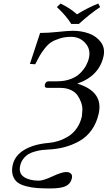

<svg xmlns="http://www.w3.org/2000/svg" viewBox="-20 -832 607 1084"><path d="M253.4 12.2Q232.9 13.2 218 14.9Q203.1 16.6 180.4 22.5Q157.7 28.3 142.1 37.4Q126.5 46.4 112.5 63.7Q98.6 81.1 93.8 104Q84.5 147.5 116 167.7Q147.5 188 199.2 188Q224.1 188 276.6 163.6Q329.1 139.2 353.5 139.2Q370.1 139.2 379.9 147.7Q389.6 156.2 385.7 174.8Q379.9 203.6 353.3 217.8Q326.7 231.9 262.7 231.9Q220.7 231.9 190.2 229.7Q159.7 227.5 128.2 219.5Q96.7 211.4 78.9 197.8Q61 184.1 52.7 159.4Q44.4 134.8 51.3 101.1Q63 46.4 116.9 14.2Q170.9 -18.1 253.4 -24.9Q282.2 -27.3 309.8 -36.1Q337.4 -44.9 365.2 -61.8Q393.1 -78.6 413.6 -108.2Q434.1 -137.7 442.4 -175.8Q444.3 -191.9 445.1 -212.2Q445.8 -232.4 437.7 -254.4Q429.7 -276.4 417 -294.4Q404.3 -312.5 379.2 -324.2Q354 -335.9 320.3 -335.9H247.6Q229.5 -335.9 233.4 -354Q237.3 -373 255.4 -373H302.2Q344.7 -373 378.7 -385.7Q412.6 -398.4 433.1 -419.2Q453.6 -439.9 465.6 -461.7Q477.5 -483.4 482.4 -505.9Q492.7 -554.7 461.2 -589.4Q429.7 -624 381.8 -624Q346.2 -624 316.9 -614.7Q287.6 -605.5 269 -593.5Q250.5 -581.5 231.9 -557.6Q213.4 -533.7 204.1 -517.1Q194.8 -500.5 178.7 -469.2L148.9 -471.2L206.5 -646Q253.4 -646 308.8 -652.1Q364.3 -658.2 391.1 -658.2Q439.9 -658.2 481.9 -643.1Q523.9 -627.9 549.1 -594.5Q574.2 -561 564.9 -516.1Q541 -403.3 416.5 -359.9Q564 -315.4 537.6 -191.9Q525.9 -137.7 497.1 -97.7Q468.3 -57.6 427.7 -35.2Q387.2 -12.7 344.5 -1.5Q301.8 9.8 253.4 12.2ZM382.3 -696.8Q356 -740.7 301.3 -792L321.8 -812Q376 -786.1 414.6 -751Q479.5 -790.5 534.7 -812L545.4 -792Q488.3 -754.4 425.3 -696.8Z"/></svg>

Font: Linux Biolinum
Style: Italic
Weight: 400
Italic angle: -12°
Designer: Philipp H. Poll
Foundry: Philipp H. Poll
Version: Version 1.1.3 ; ttfautohint (v0.9)